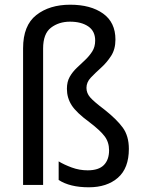

<svg xmlns="http://www.w3.org/2000/svg" viewBox="-20 -785 607 815"><path d="M470 -617Q470 -576 451.5 -547.5Q433 -519 408.5 -497Q384 -475 365.5 -455.5Q347 -436 347 -412Q347 -390 362.5 -372Q378 -354 423 -320Q475 -279 501 -243.5Q527 -208 527 -153Q527 -71 480.5 -30.5Q434 10 357 10Q277 10 229 -21V-100Q252 -86 284.5 -74Q317 -62 352 -62Q399 -62 421 -84.5Q443 -107 443 -147Q443 -181 424.5 -206Q406 -231 360 -266Q304 -307 284 -338.5Q264 -370 264 -408Q264 -438 276 -459Q288 -480 306 -497Q324 -514 341.5 -530.5Q359 -547 371.5 -566.5Q384 -586 384 -613Q384 -653 354.5 -673Q325 -693 277 -693Q230 -693 196.5 -667.5Q163 -642 163 -579V0H78V-580Q78 -677 134 -721Q190 -765 278 -765Q365 -765 417.5 -727.5Q470 -690 470 -617Z"/></svg>

Font: Noto Sans Myanmar SemiCondensed
Style: Regular
Weight: 400
Width: 4
Designer: Monotype Design Team
Foundry: Monotype Imaging Inc.
Version: Version 2.107; ttfautohint (v1.8.4.7-5d5b)